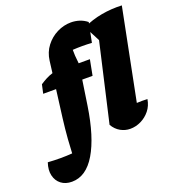

<svg xmlns="http://www.w3.org/2000/svg" viewBox="-297 -877 1111 1206"><g transform="rotate(-20 258.0 -274.5)"><path d="M-22 197Q-65 197 -93.5 175Q-122 153 -131 115Q-140 77 -124 30Q-39 36 39 30Q42 -27 44.5 -64Q47 -101 50.5 -131.5Q54 -162 58 -197L82 -384H-4L9 -443Q30 -457 51 -468Q72 -479 95 -486L105 -566Q112 -620 143 -660.5Q174 -701 219 -723.5Q264 -746 312 -746Q341 -746 368 -737.5Q395 -729 419 -710L393 -580Q328 -584 265 -580Q264 -547 271 -488H346L326 -384H257L232 -218Q202 -20 137.5 88.5Q73 197 -22 197ZM600 -129Q593 -86 568 -55Q543 -24 508 -7Q473 10 436 10Q402 10 371.5 -7Q341 -24 321 -58L441 -581L386 -687Q447 -716 513.5 -728Q580 -740 650 -737L529 -129Q564 -131 600 -129Z"/></g></svg>

Font: Piazzolla Black
Style: Italic
Weight: 900
Italic angle: -11.3°
Designer: Juan Pablo del Peral
Foundry: Huerta Tipografica
Version: Version 1.330